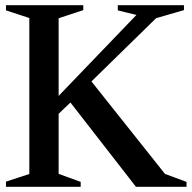

<svg xmlns="http://www.w3.org/2000/svg" viewBox="-20 -720 739 740"><path d="M3 0V-20L107 -54L93 -35V-665L107 -646L3 -680V-700H301V-681L192 -645L206 -665V-336L196 -340L516 -673L520 -659L434 -680V-700H689V-681L568 -646L593 -661L321 -395L319 -423L626 -37L607 -53L699 -19V0H504L242 -337L262 -335L195 -271L206 -296V-35L192 -55L291 -19V0Z"/></svg>

Font: Wittgenstein Medium
Style: Regular
Weight: 500
Designer: Jörg Drees
Foundry: Jörg Drees
Version: Version 1.500